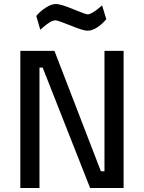

<svg xmlns="http://www.w3.org/2000/svg" viewBox="-20 -943 721 963"><path d="M82 0ZM600 -688V0H432L194 -604H178V0H82V-688H253L486 -84H504V-688ZM334 -815Q270 -841 258 -841Q236 -841 196 -806L182 -794L162 -863Q182 -887 210 -905Q238 -923 261 -923Q284 -923 347 -897Q410 -871 419 -871Q439 -871 479 -905L492 -916L513 -847Q493 -822 467.5 -805.5Q442 -789 419 -789Q397 -789 334 -815Z"/></svg>

Font: sheba-seeBold
Style: Regular
Weight: 600
Designer: Mohamed Galeb, the designers
Foundry: Kief Type Foundry
Version: Version 2.010; ttfautohint (v1.5.33-1714) -l 8 -r 50 -G 200 